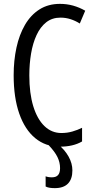

<svg xmlns="http://www.w3.org/2000/svg" viewBox="-20 -745 482 988"><path d="M291 -654.3Q248.5 -654.3 218 -630.4Q187.5 -606.4 168.2 -564.7Q148.9 -522.9 139.9 -469.5Q130.9 -416 130.9 -356.9Q130.9 -265.1 151.1 -198.7Q171.4 -132.3 208.5 -96.4Q245.6 -60.5 295.9 -60.5Q326.2 -60.5 353 -68.4Q379.9 -76.2 402.3 -87.4V-17.1Q378.9 -3.4 350.1 3.2Q321.3 9.8 287.1 9.8Q214.4 9.8 161.1 -34.2Q107.9 -78.1 79.1 -160.4Q50.3 -242.7 50.3 -357.9Q50.3 -433.6 64.7 -500Q79.1 -566.4 108.6 -617.2Q138.2 -668 183.1 -696.5Q228 -725.1 288.6 -725.1Q323.7 -725.1 356.2 -716.1Q388.7 -707 418.5 -689.9L390.6 -624Q368.2 -638.2 343.3 -646.2Q318.4 -654.3 291 -654.3ZM289.1 120.1Q289.1 90.8 275.6 63Q262.2 35.2 228.5 0H281.2Q313 25.4 332.8 60.5Q352.5 95.7 352.5 131.8Q352.5 176.3 329.8 199.7Q307.1 223.1 262.2 223.1Q248.5 223.1 236.6 221.4Q224.6 219.7 214.8 214.8V162.1Q220.2 164.6 228.5 166Q236.8 167.5 247.1 167.5Q268.6 167.5 278.8 155.8Q289.1 144 289.1 120.1Z"/></svg>

Font: Open Sans Condensed
Style: Regular
Weight: 400
Width: 3
Designer: Monotype Design Team
Foundry: Monotype Imaging Inc.
Version: Version 3.000